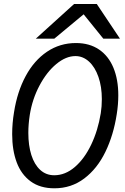

<svg xmlns="http://www.w3.org/2000/svg" viewBox="-20 -956 640 986"><path d="M42.5 -267Q42.5 -322.5 52 -379.5Q68.5 -485 111.8 -565.2Q155 -645.5 221.2 -690.2Q287.5 -735 370 -735Q439.5 -735 488.5 -701.8Q537.5 -668.5 562.5 -608Q587.5 -547.5 587.5 -466.5Q587.5 -419 579.5 -369.5Q563 -262 521.2 -176Q479.5 -90 412.8 -39.5Q346 11 259.5 11Q186 11 137.5 -24.5Q89 -60 65.8 -122.2Q42.5 -184.5 42.5 -267ZM497.5 -374.5Q503 -409 503 -447Q503 -510.5 485.5 -561Q468 -611.5 437 -639.8Q406 -668 367.5 -668Q318.5 -668 269.2 -627.2Q220 -586.5 183 -517Q146 -447.5 133 -366.5Q125.5 -318 125.5 -273.5Q125.5 -209 141 -160Q156.5 -111 186.5 -83.5Q216.5 -56 258.5 -56Q315 -56 364.2 -98.2Q413.5 -140.5 448.2 -213Q483 -285.5 497.5 -374.5ZM360.5 -935.5H477L596 -757.5H510.5L409.5 -882.5L259 -757.5H164Z"/></svg>

Font: JuliaMono Light
Style: Italic
Weight: 300
Italic angle: -9°
Monospace: yes
Designer: cormullion
Foundry: corm
Version: Version 0.054; ttfautohint (v1.8.4)